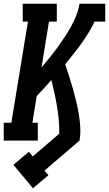

<svg xmlns="http://www.w3.org/2000/svg" viewBox="-38 -755 585 1031"><path d="M139 256 34 130 117 60 138 85 280 -37Q281 -75 277.5 -111.5Q274 -148 268 -184Q262 -220 254.5 -255Q247 -290 238 -325Q218 -303 198.5 -281.5Q179 -260 159 -239L136 -96H165V0H-18V-96H23L112 -639H84V-735H267V-639H225L185 -393Q207 -419 228.5 -445.5Q250 -472 270 -499.5Q290 -527 308.5 -555Q327 -583 343.5 -612.5Q360 -642 372 -673Q384 -704 389 -735H527V-639H470Q455 -608 437 -578.5Q419 -549 398.5 -520.5Q378 -492 356 -464.5Q334 -437 312 -410Q323 -377 333.5 -344.5Q344 -312 353.5 -278.5Q363 -245 371 -211.5Q379 -178 385 -143Q391 -108 393 -72Q395 -36 389 0L201 161L222 186Z"/></svg>

Font: Iosevka Curly Slab
Style: Bold Italic
Weight: 700
Italic angle: -9°
Monospace: yes
Designer: Belleve Invis
Foundry: Belleve Invis
Version: Version 22.1.2; ttfautohint (v1.8.4)